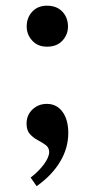

<svg xmlns="http://www.w3.org/2000/svg" viewBox="-20 -486 325 658"><path d="M105.5 152 85 122.5Q113 101 130.8 76.8Q148.5 52.5 148.5 35Q148.5 20 136.8 11.2Q125 2.5 109.8 -5.5Q94.5 -13.5 82.8 -26.2Q71 -39 71 -62Q71 -91.5 91.2 -110.8Q111.5 -130 140.5 -130Q174 -130 194 -103Q214 -76 214 -30.5Q214 21.5 186 68.2Q158 115 105.5 152ZM141 -326Q109.5 -326 90.5 -346.8Q71.5 -367.5 71.5 -395Q71.5 -425.5 90.5 -446Q109.5 -466.5 141 -466.5Q174.5 -466.5 193.8 -446Q213 -425.5 213 -395Q213 -367.5 194 -346.8Q175 -326 141 -326Z"/></svg>

Font: Libre Caslon Text
Style: Regular
Weight: 400
Designer: Pablo Impallari, Rodrigo Fuenzalida, Katja Schimmel
Foundry: Pablo Impallari, Rodrigo Fuenzalida
Version: Version 2.000